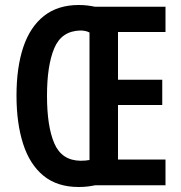

<svg xmlns="http://www.w3.org/2000/svg" viewBox="-20 -741 725 768"><path d="M295 -721Q314 -721 330 -719Q346 -717 360 -714H642V-613H452V-422H629V-321H452V-103H642V0H361Q347 3 330.5 5Q314 7 295 7Q209 7 154 -38Q99 -83 72.5 -165.5Q46 -248 46 -359Q46 -471 73 -552Q100 -633 155.5 -677Q211 -721 295 -721ZM301 -619Q226 -617 197 -548Q168 -479 168 -358Q168 -235 197.5 -167Q227 -99 302 -98Q323 -98 338 -101V-611Q323 -619 301 -619Z"/></svg>

Font: Noto Sans Thai ExtCond SemBd
Style: Regular
Weight: 600
Width: 2
Designer: Monotype Design Team
Foundry: Monotype Imaging Inc.
Version: Version 2.002; ttfautohint (v1.8.4.7-5d5b)